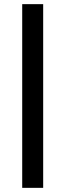

<svg xmlns="http://www.w3.org/2000/svg" viewBox="-20 -725 316 925"><path d="M87 180V-705H188V180Z"/></svg>

Font: Nunito Sans SemiBold
Style: Regular
Weight: 600
Designer: Vernon Adams
Foundry: Vernon Adams
Version: Version 3.101; ttfautohint (v1.8.4.7-5d5b);gftools[0.9.27]